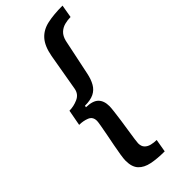

<svg xmlns="http://www.w3.org/2000/svg" viewBox="-284 -778 979 979"><g transform="rotate(-45 205.5 -288.0)"><path d="M254 159Q201 159 161.5 151Q122 143 100.5 120Q79 97 79 52Q79 39 83 12.5Q87 -14 93.5 -46.5Q100 -79 106 -110.5Q112 -142 116 -165Q120 -188 120 -195Q120 -225 95 -235Q70 -245 41 -245L57 -331Q88 -331 118.5 -344.5Q149 -358 155 -391L190 -593Q201 -653 228.5 -684Q256 -715 301.5 -725Q347 -735 411 -735L399 -665Q378 -665 356.5 -659.5Q335 -654 319 -639Q303 -624 296 -596L255 -400Q248 -366 234 -341.5Q220 -317 195.5 -305Q171 -293 131 -293L129 -284Q177 -283 197.5 -262.5Q218 -242 218 -203Q218 -193 215 -167.5Q212 -142 207.5 -110Q203 -78 198 -47Q193 -16 190 6.5Q187 29 187 34Q187 56 198.5 68Q210 80 228.5 84.5Q247 89 266 89Z"/></g></svg>

Font: Archivo SemiCondensed SemiBold
Style: Italic
Weight: 600
Width: 4
Italic angle: -10°
Designer: Hector Gatti
Foundry: Omnibus-Type
Version: Version 2.001